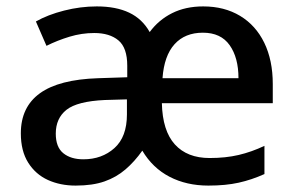

<svg xmlns="http://www.w3.org/2000/svg" viewBox="-20 -569 920 599"><path d="M614 -549Q680 -549 729 -519.5Q778 -490 804.5 -435.5Q831 -381 831 -307V-247H485Q487 -161 525.5 -118.5Q564 -76 634 -76Q684 -76 724.5 -85.5Q765 -95 805 -114V-26Q765 -8 724.5 1Q684 10 630 10Q562 10 509 -17.5Q456 -45 424 -99Q400 -65 371.5 -40.5Q343 -16 306 -3Q269 10 216 10Q168 10 129.5 -7.5Q91 -25 68 -61.5Q45 -98 45 -153Q45 -235 104.5 -278Q164 -321 286 -325L377 -328V-364Q377 -420 349.5 -443Q322 -466 274 -466Q235 -466 197 -454.5Q159 -443 125 -426L92 -502Q129 -523 180 -536Q231 -549 282 -549Q342 -549 383 -529.5Q424 -510 447 -469Q475 -507 517 -528Q559 -549 614 -549ZM307 -257Q221 -253 187.5 -226.5Q154 -200 154 -152Q154 -110 177.5 -91Q201 -72 240 -72Q298 -72 337 -107Q376 -142 376 -212V-259ZM613 -467Q557 -467 524.5 -431Q492 -395 487 -325H724Q724 -389 696.5 -428Q669 -467 613 -467Z"/></svg>

Font: Noto Sans Tangsa Medium
Style: Regular
Weight: 500
Version: Version 1.504